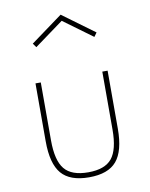

<svg xmlns="http://www.w3.org/2000/svg" viewBox="-87 -827 705 905"><g transform="rotate(-10 266.0 -375.0)"><path d="M93.3 -188V-465.3H118.7V-188Q118.7 -91.8 152.6 -50.5Q186.5 -9.3 266.1 -9.3Q345.7 -9.3 379.4 -50.5Q413.1 -91.8 413.1 -188V-465.3H438.5V-188Q438.5 -81.1 397.9 -33.2Q357.4 14.6 266.1 14.6Q174.8 14.6 134 -33.2Q93.3 -81.1 93.3 -188ZM113.3 -651.9 266.1 -763.7 418.5 -651.9 404.8 -632.8 266.1 -734.4 127 -632.8Z"/></g></svg>

Font: Spartan MB Thin
Style: Regular
Weight: 100
Designer: Matt Bailey, Mirko Velimirovic
Foundry: Matt Bailey
Version: Version 1.005